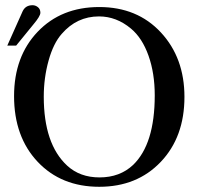

<svg xmlns="http://www.w3.org/2000/svg" viewBox="-20 -703 762 737"><path d="M688 -331Q688 -177 597 -81.5Q506 14 361 14Q215 14 124.5 -82Q34 -178 34 -334Q34 -486 124.5 -581Q215 -676 361 -676Q507 -676 597.5 -578.5Q688 -481 688 -331ZM574 -337Q574 -422 550 -489.5Q526 -557 483 -593Q427 -640 360 -640Q275 -640 217 -573Q185 -537 166.5 -470.5Q148 -404 148 -332Q148 -150 238 -67Q287 -22 362 -22Q440 -22 491 -70Q574 -150 574 -337ZM8 -528 67 -660Q78 -683 105 -683Q116 -683 125.5 -675.5Q135 -668 135 -654Q135 -641 108 -609L42 -528Z"/></svg>

Font: STIX
Style: Regular
Weight: 400
Designer: MicroPress Inc., with final additions and corrections provided by Coen Hoffman, Elsevier (retired)
Version: Version 1.1.1